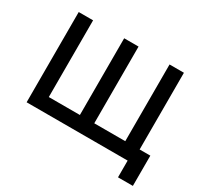

<svg xmlns="http://www.w3.org/2000/svg" viewBox="-136 -718 1044 995"><g transform="rotate(30 386.5 -220.0)"><path d="M674 100H763V-81H699V-540H613V-81H427.5V-540H341.5V-81H155.5V-540H69.5V0H674Z"/></g></svg>

Font: Eudonet Medium
Style: Regular
Weight: 500
Designer: Mikhail Sharanda
Foundry: Mikhail Sharanda
Version: Version 4.503;Glyphs 3.1.2 (3151)